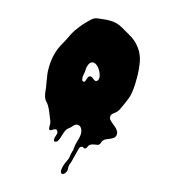

<svg xmlns="http://www.w3.org/2000/svg" viewBox="-270 -860 1246 1412"><g transform="rotate(30 353.0 -154.0)"><path d="M6 -327Q7 -359 14 -386.5Q21 -414 28 -444Q33 -467 36.5 -487.5Q40 -508 48 -531Q56 -554 65.5 -576.5Q75 -599 87 -620Q95 -634 104 -650.5Q113 -667 124 -679Q135 -690 149.5 -695.5Q164 -701 178 -707Q210 -721 245 -729Q280 -737 315 -732Q338 -728 360.5 -721Q383 -714 406 -709Q436 -702 463.5 -689Q491 -676 515 -656Q556 -622 579 -572.5Q602 -523 616 -472Q624 -444 630 -417Q636 -390 640 -361Q645 -329 642 -302Q639 -276 635 -250.5Q631 -225 626 -199Q623 -185 618 -175.5Q613 -166 605 -155Q598 -147 593 -138Q588 -129 591 -117Q593 -105 601.5 -98.5Q610 -92 620 -87Q631 -81 645 -75.5Q659 -70 671.5 -62Q684 -54 692 -43.5Q700 -33 700 -17Q700 -3 691 7Q682 17 670.5 26Q659 35 648 43.5Q637 52 632 64Q628 72 628.5 81.5Q629 91 625 99Q621 107 613.5 110.5Q606 114 598 117Q588 121 578.5 127Q569 133 563 142Q558 150 557.5 160Q557 170 550 177Q546 181 544 181.5Q542 182 539.5 181Q537 180 535 179Q533 178 529 178Q520 179 515.5 184Q511 189 509.5 196Q508 203 508.5 211.5Q509 220 509 227Q509 249 509.5 269.5Q510 290 510 311Q510 322 508.5 332.5Q507 343 509 354Q510 362 513.5 370Q517 378 517 386Q517 392 515 400Q513 408 509 414.5Q505 421 499 424.5Q493 428 486 423Q480 419 477 409.5Q474 400 473 388.5Q472 377 472.5 366Q473 355 474 349Q475 338 477.5 327.5Q480 317 481 306Q482 295 480.5 285.5Q479 276 478 266Q477 253 478 241.5Q479 230 476 218Q471 195 472 168Q473 152 472.5 135.5Q472 119 469 104Q466 92 460.5 81.5Q455 71 447 64Q439 57 429 54.5Q419 52 407 58Q398 63 393.5 70.5Q389 78 385 86Q381 96 376.5 101Q372 106 367 114Q360 123 357.5 134Q355 145 354 156Q353 167 353 179Q353 191 352 202Q351 212 349 224Q347 236 339 242Q329 250 323.5 245.5Q318 241 316 230Q314 221 315 211.5Q316 202 316 193.5Q316 185 313 178Q310 171 302 166Q296 162 290.5 164.5Q285 167 280 171.5Q275 176 270.5 181.5Q266 187 260 190Q254 193 250 189.5Q246 186 243.5 179Q241 172 239 164.5Q237 157 236 152Q231 138 223.5 128.5Q216 119 208 108L184 76Q172 60 158 46Q145 32 130 23.5Q115 15 104 -2Q92 -21 84.5 -42.5Q77 -64 67 -84Q59 -102 50.5 -120.5Q42 -139 34 -158Q31 -166 28.5 -173Q26 -180 24 -188Q14 -220 9 -257Q4 -294 6 -327ZM265 -312Q267 -301 267 -290Q267 -279 269 -268Q271 -261 276.5 -250Q282 -239 292 -241Q301 -243 302 -251.5Q303 -260 303 -270Q303 -280 306 -289Q309 -298 321 -301Q328 -302 334.5 -299Q341 -296 348 -293Q355 -290 361.5 -289Q368 -288 374 -294Q382 -302 381 -313.5Q380 -325 376 -334Q375 -335 375 -335.5Q375 -336 374 -337Q369 -347 360.5 -358Q352 -369 341.5 -378Q331 -387 319.5 -393Q308 -399 297 -400Q286 -401 278.5 -396.5Q271 -392 266.5 -385Q262 -378 260.5 -368.5Q259 -359 259 -349Q259 -338 261 -330Q263 -322 265 -312Z"/></g></svg>

Font: Double Feature
Style: Regular
Weight: 400
Designer: David Shetterly
Foundry: David Shetterly
Version: Version 2.100 1997 initial release